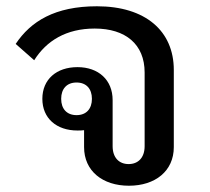

<svg xmlns="http://www.w3.org/2000/svg" viewBox="-20 -580 670 612"><path d="M391 12C475 12 534 -35 534 -111V-357C534 -481 444 -560 289 -560C155 -560 78 -512 30 -440L89 -388C128 -450 191 -489 282 -489C380 -489 441 -439 441 -349V-114C441 -77 420 -57 390 -57C360 -57 339 -77 339 -114V-261C339 -325 294 -366 227 -366C160 -366 115 -327 115 -265C115 -203 160 -164 227 -164C234 -164 241 -164 248 -165V-111C248 -35 307 12 391 12ZM224 -213C193 -213 175 -233 175 -265C175 -297 193 -317 224 -317C255 -317 273 -297 273 -265C273 -233 255 -213 224 -213Z"/></svg>

Font: IBM Plex Thai Looped Text
Style: Regular
Weight: 450
Designer: Mike Abbink, Paul van der Laan, Pieter van Rosmalen, Ben Mitchell, Mark Frömberg
Foundry: Bold Monday
Version: Version 1.0